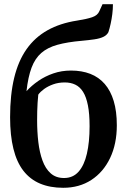

<svg xmlns="http://www.w3.org/2000/svg" viewBox="-20 -883 604 913"><path d="M280.5 10Q218 10 170.5 -10Q123 -30 91.2 -71Q59.5 -112 43.8 -175.5Q28 -239 28 -325.5Q28 -432.5 47.5 -513Q67 -593.5 106.5 -649.5Q146 -705.5 205.8 -739Q265.5 -772.5 346 -785Q391.5 -792 418 -801Q444.5 -810 452.5 -830L467.5 -863H517Q517 -839.5 514 -815.8Q511 -792 506.2 -770.2Q501.5 -748.5 495.5 -730Q488 -715.5 471 -707.5Q454 -699.5 428 -695.8Q402 -692 368.5 -689Q300 -683 253 -670Q206 -657 176.2 -631Q146.5 -605 130 -561Q113.5 -517 106 -449.5Q130 -476 162.2 -498.2Q194.5 -520.5 233.8 -534Q273 -547.5 317.5 -547.5Q369 -547.5 409.5 -531.8Q450 -516 478 -483.8Q506 -451.5 520.8 -402.5Q535.5 -353.5 535.5 -287.5Q535.5 -198.5 503.5 -131.5Q471.5 -64.5 414.2 -27.2Q357 10 280.5 10ZM284.5 -36.5Q327 -36.5 353.8 -66.8Q380.5 -97 393.2 -152.2Q406 -207.5 406 -282.5Q406 -342 398 -382.2Q390 -422.5 375 -446.2Q360 -470 338 -480.5Q316 -491 288 -491Q258 -491 233 -482Q208 -473 189.8 -459.8Q171.5 -446.5 162 -433Q160 -414.5 158.8 -394.8Q157.5 -375 157 -354Q156.5 -333 156.5 -311Q156.5 -257 162.2 -207.8Q168 -158.5 182 -119.8Q196 -81 221 -58.8Q246 -36.5 284.5 -36.5Z"/></svg>

Font: Merriweather 60pt SemiBold
Style: Regular
Weight: 600
Version: Version 2.100